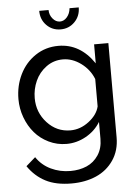

<svg xmlns="http://www.w3.org/2000/svg" viewBox="-62 -777 748 1047"><g transform="rotate(-5 312.0 -253.5)"><path d="M358.9 -730H409.2Q409.2 -682.6 377.9 -650.9Q346.7 -619.1 300.8 -619.1Q254.9 -619.1 223.9 -650.9Q192.9 -682.6 192.9 -730H244.1Q244.1 -703.1 261.2 -682.6Q278.3 -662.1 300.8 -662.1Q322.8 -662.1 339.4 -681.4Q356 -700.7 358.9 -730ZM38.1 -259.8Q38.1 -333 68.4 -394.8Q98.6 -456.5 154.3 -493.7Q210 -530.8 279.8 -530.8Q398.9 -530.8 475.1 -418V-522H553.2V-5.9Q553.2 65.9 517.3 118.7Q481.4 171.4 421.9 197.3Q362.3 223.1 287.1 223.1Q202.1 223.1 145.3 193.6Q88.4 164.1 49.8 107.9L101.1 63Q131.3 107.9 180.4 131.3Q229.5 154.8 287.1 154.8Q336.4 154.8 376 137.7Q415.5 120.6 440.2 83.5Q464.8 46.4 464.8 -5.9V-98.1Q435.5 -50.3 385 -22.2Q334.5 5.9 278.8 5.9Q227.1 5.9 181.6 -16.1Q136.2 -38.1 105 -74.7Q73.7 -111.3 55.9 -159.7Q38.1 -208 38.1 -259.8ZM464.8 -183.1V-333Q443.8 -386.2 396.7 -420.7Q349.6 -455.1 297.9 -455.1Q247.1 -455.1 207 -425.8Q167 -396.5 147 -351.8Q127 -307.1 127 -257.8Q127 -179.2 179.2 -122.6Q231.4 -65.9 306.2 -65.9Q360.4 -65.9 407.2 -101.8Q454.1 -137.7 464.8 -183.1Z"/></g></svg>

Font: Rawline Medium
Style: Regular
Weight: 500
Designer: Matt McInerney, Pablo Impallari, Rodrigo Fuenzalida
Foundry: Matt McInerney, Pablo Impallari, Rodrigo Fuenzalida
Version: Version 4.020;PS 004.020;hotconv 1.0.88;makeotf.lib2.5.64775